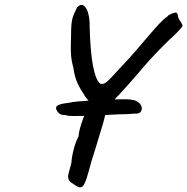

<svg xmlns="http://www.w3.org/2000/svg" viewBox="-20 -708 781 801"><path d="M286 -224Q280 -224 271 -224.5Q262 -225 252 -228Q237 -228 229.5 -233Q222 -238 218 -245Q209 -260 219.5 -267.5Q230 -275 266 -279Q283 -283 313.5 -285.5Q344 -288 379.5 -290Q415 -292 447 -293Q479 -294 499 -294Q523 -294 537.5 -290.5Q552 -287 562 -277Q576 -262 570 -247Q564 -232 541 -234Q534 -233 513.5 -232Q493 -231 475 -231Q470 -231 445.5 -229.5Q421 -228 389 -226.5Q357 -225 328.5 -224.5Q300 -224 286 -224ZM370 -262 335 -306Q315 -336 303 -362Q291 -388 286 -426Q279 -450 277 -471Q275 -492 275.5 -519.5Q276 -547 277 -588Q278 -626 288 -648Q298 -670 302 -678Q319 -694 331 -683.5Q343 -673 349 -648.5Q355 -624 354 -595Q357 -488 368.5 -430.5Q380 -373 398 -359Q409 -356 418.5 -361.5Q428 -367 444 -384.5Q460 -402 489 -433Q517 -462 545 -494.5Q573 -527 598.5 -557Q624 -587 644.5 -609Q665 -631 677 -638Q681 -644 689.5 -648Q698 -652 705.5 -654Q713 -656 713 -656Q721 -654 722 -643.5Q723 -633 730 -623Q732 -619 737 -612Q742 -605 741 -600Q741 -597 733.5 -588.5Q726 -580 718 -572Q710 -564 705 -559Q692 -548 664.5 -520.5Q637 -493 608 -461.5Q579 -430 559 -405Q515 -354 480.5 -317Q446 -280 438 -273Q437 -271 424.5 -266.5Q412 -262 407 -254ZM309 73Q305 72 294 65Q283 58 273 51Q266 43 264.5 34.5Q263 26 267 12Q271 -2 278 -29Q279 -52 287.5 -85Q296 -118 308 -140Q308 -151 313 -170Q318 -189 325.5 -209.5Q333 -230 339 -245L357 -297L397 -331L441 -297Q437 -291 434 -283Q431 -275 426 -256Q421 -237 411 -197Q403 -170 393.5 -139Q384 -108 376 -81Q368 -54 362 -37Q350 8 342 33.5Q334 59 326.5 67.5Q319 76 309 73Z"/></svg>

Font: Caveat SemiBold
Style: Regular
Weight: 600
Designer: Pablo Impallari
Foundry: Pablo Impallari
Version: Version 2.000